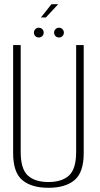

<svg xmlns="http://www.w3.org/2000/svg" viewBox="-20 -889 476 914"><path d="M210.5 5Q129.5 5 86 -31.8Q42.5 -68.5 42.5 -160V-674.5H78.5V-166Q78.5 -85 112.2 -53.8Q146 -22.5 210.5 -22.5Q275 -22.5 308.8 -53.8Q342.5 -85 342.5 -166V-674.5H378.5V-160Q378.5 -68.5 335 -31.8Q291.5 5 210.5 5ZM164.5 -710.5Q155 -710.5 148.2 -717.2Q141.5 -724 141.5 -733.5Q141.5 -743.5 148.2 -750.2Q155 -757 164.5 -757Q174.5 -757 181.2 -750.2Q188 -743.5 188 -733.5Q188 -724 181.2 -717.2Q174.5 -710.5 164.5 -710.5ZM261 -710.5Q251 -710.5 244.2 -717.2Q237.5 -724 237.5 -733.5Q237.5 -743.5 244.2 -750.2Q251 -757 261 -757Q270.5 -757 277.2 -750.2Q284 -743.5 284 -733.5Q284 -724 277.2 -717.2Q270.5 -710.5 261 -710.5ZM175 -806 225 -869H257L198.5 -806Z"/></svg>

Font: Anybody ExtraLight
Style: Regular
Weight: 200
Designer: Tyler Finck
Foundry: Etcetera Type Company
Version: Version 1.010; ttfautohint (v1.8.3) -l 8 -r 50 -G 200 -x 14 